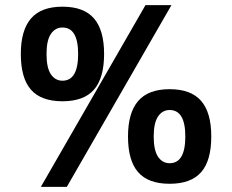

<svg xmlns="http://www.w3.org/2000/svg" viewBox="-20 -705 903 747"><path d="M61 -495Q61 -587 100.5 -633Q140 -679 223 -679Q306 -679 345.5 -633.5Q385 -588 385 -495Q385 -401 345.5 -356Q306 -311 223 -311Q140 -311 100.5 -356Q61 -401 61 -495ZM284 -495Q284 -598 223 -598Q195 -598 178 -573Q161 -548 161 -495Q161 -441 178 -416Q195 -391 223 -391Q284 -391 284 -495ZM647 -685 240 22H139L546 -685ZM478 -174Q478 -266 517.5 -312Q557 -358 640 -358Q723 -358 762.5 -312.5Q802 -267 802 -174Q802 -80 762.5 -35Q723 10 640 10Q557 10 517.5 -35Q478 -80 478 -174ZM701 -174Q701 -277 640 -277Q612 -277 595 -252Q578 -227 578 -174Q578 -120 595 -95Q612 -70 640 -70Q701 -70 701 -174Z"/></svg>

Font: XXII Aven Bold
Style: Regular
Weight: 700
Designer: Lecter Johnson
Foundry: Doubletwo Studios
Version: Version 1.001